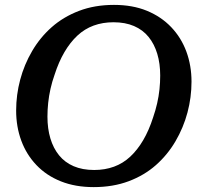

<svg xmlns="http://www.w3.org/2000/svg" viewBox="-20 -748 845 785"><path d="M363 17Q288 17 229 -6.5Q170 -30 129 -73Q88 -116 67 -173Q46 -230 46 -296Q46 -360 62.5 -422Q79 -484 111.5 -539.5Q144 -595 191.5 -637Q239 -679 303 -703.5Q367 -728 446 -728Q522 -728 580.5 -704Q639 -680 680 -637Q721 -594 742 -537Q763 -480 763 -414Q763 -350 746.5 -288Q730 -226 697.5 -170.5Q665 -115 617.5 -73Q570 -31 506 -7Q442 17 363 17ZM444 -657Q400 -657 363 -643.5Q326 -630 296.5 -602.5Q267 -575 243.5 -535Q220 -495 203 -442Q193 -414 186.5 -385Q180 -356 177 -327.5Q174 -299 174 -271Q174 -222 186 -182Q198 -142 221.5 -113Q245 -84 281 -68.5Q317 -53 365 -53Q409 -53 446 -66.5Q483 -80 512.5 -107.5Q542 -135 565.5 -175Q589 -215 606 -268Q616 -297 622.5 -325.5Q629 -354 632 -382.5Q635 -411 635 -439Q635 -488 623 -528Q611 -568 587.5 -597Q564 -626 528 -641.5Q492 -657 444 -657Z"/></svg>

Font: Roboto Serif Medium
Style: Italic
Weight: 500
Italic angle: -10°
Designer: Greg Gazdowicz
Foundry: Commercial Type
Version: Version 1.008